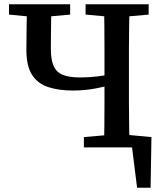

<svg xmlns="http://www.w3.org/2000/svg" viewBox="-20 -687 755 895"><path d="M557 0V-60L686 -48L682 188H619L590 -44L649 0ZM146 -607 22 -619V-667H307V-619L173 -607ZM320 -265Q254 -265 205 -281Q156 -297 129.5 -338Q103 -379 103 -454Q103 -506 104 -560.5Q105 -615 106 -667H220Q219 -634 218.5 -598.5Q218 -563 217.5 -528.5Q217 -494 217 -460Q217 -409 230 -379.5Q243 -350 273 -338Q303 -326 353 -326Q392 -326 432 -330.5Q472 -335 521 -345V-297Q479 -285 427.5 -275Q376 -265 320 -265ZM371 0V-48L510 -60H538L673 -48V0ZM465 0Q466 -51 466.5 -102.5Q467 -154 467 -205.5Q467 -257 467 -309V-357Q467 -409 467 -460.5Q467 -512 466.5 -564Q466 -616 465 -667H584Q583 -617 582 -565Q581 -513 581 -461.5Q581 -410 581 -357V-310Q581 -259 581 -207Q581 -155 582 -103.5Q583 -52 584 0ZM510 -607 379 -619V-667H673V-619L538 -607Z"/></svg>

Font: Source Serif 4 18pt Medium
Style: Regular
Weight: 500
Designer: Frank Grießhammer
Foundry: Adobe Systems Incorporated
Version: Version 4.004;hotconv 1.0.116;makeotfexe 2.5.65601